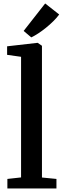

<svg xmlns="http://www.w3.org/2000/svg" viewBox="-20 -1060 356 1080"><path d="M98.5 -62V-740.5L20 -751.5V-799.5L190.5 -819H192L216 -802.5V-61.5L297.5 -53.5V0H21.5V-53.5ZM155.5 -850 113 -886 234 -1040.5 313 -978.5Q299.5 -960 280 -940.8Q260.5 -921.5 238.8 -904Q217 -886.5 195.8 -872.5Q174.5 -858.5 156.5 -850Z"/></svg>

Font: Merriweather SemiBold
Style: Regular
Weight: 600
Version: Version 2.100